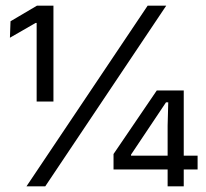

<svg xmlns="http://www.w3.org/2000/svg" viewBox="-20 -659 728 679"><path d="M109.6 -300V-577.8H105.8L15.1 -525.6L17.2 -583.8L110.8 -639H169V-300ZM73.6 0 502.2 -639H567.9L140 0ZM572.8 0V-214.8L575 -297.1H567.1L443.4 -112.2V-91L415.4 -108.5H678.8V-59.7H381.5V-114.3L534.4 -339H629.8V0Z"/></svg>

Font: Anek Latin Medium
Style: Regular
Weight: 500
Designer: Yesha Goshar
Foundry: Ek Type
Version: Version 1.003